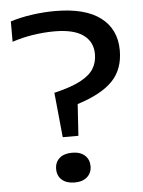

<svg xmlns="http://www.w3.org/2000/svg" viewBox="-54 -793 627 842"><g transform="rotate(-5 260.0 -372.0)"><path d="M205.5 -195.5 186 -392.5Q260 -410 301.8 -432Q343.5 -454 360.8 -482Q378 -510 378 -546.5Q378 -600.5 336 -630.8Q294 -661 210 -661Q164.5 -661 116.5 -653.8Q68.5 -646.5 23 -631.5V-721Q65 -734.5 117 -742Q169 -749.5 220 -749.5Q352 -749.5 420 -697.8Q488 -646 488 -553Q488 -470 439 -419Q390 -368 283.5 -334.5L274.5 -195.5ZM240.5 7Q205 7 184.8 -10.8Q164.5 -28.5 164.5 -58.5Q164.5 -88.5 184.5 -106.2Q204.5 -124 240.5 -124Q276 -124 296 -106Q316 -88 316 -58.5Q316 -29 296 -11Q276 7 240.5 7Z"/></g></svg>

Font: Encode Sans Expanded Expanded Medium
Style: Regular
Weight: 500
Width: 7
Designer: Multiple Designers
Foundry: Impallari Type
Version: Version 3.000; ttfautohint (v1.8.3) -l 8 -r 50 -G 200 -x 14 